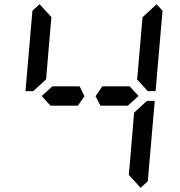

<svg xmlns="http://www.w3.org/2000/svg" viewBox="-20 -956 856 912"><path d="M220 -454 178 -500 229 -546H332H358L381 -499L350 -454H234ZM617 -421 678 -477H715L682 -95L648 -64L592 -125L593 -139L600 -218ZM724 -936 752 -905 719 -523H682L631 -579L634 -607L649 -782L656 -861L657 -874ZM199 -579 138 -523H101L134 -905L168 -936L224 -875L223 -861L216 -782ZM596 -546 638 -500 587 -454H574H497H457L434 -499L466 -546H492Z"/></svg>

Font: DSEG14 Classic Mini
Style: Italic
Weight: 400
Italic angle: -5°
Designer: Keshikan(Twitter:@keshinomi_88pro)
Version: Version 0.46